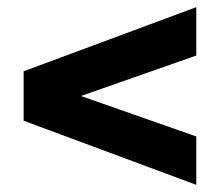

<svg xmlns="http://www.w3.org/2000/svg" viewBox="-20 -618 614 536"><path d="M528 -102V-237L206 -350L528 -463V-598L46 -419V-281Z"/></svg>

Font: MuseoModerno SemiBold
Style: Bold
Weight: 700
Version: Version 1.001